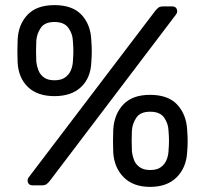

<svg xmlns="http://www.w3.org/2000/svg" viewBox="-20 -725 801 751"><path d="M109 0Q88 0 88 -20Q88 -26 92 -31L586 -681Q593 -690 599.5 -695Q606 -700 619 -700H652Q673 -700 673 -680Q673 -674 669 -669L176 -19Q169 -10 162.5 -5Q156 0 142 0ZM567 6Q502 6 464.5 -31Q427 -68 423 -128Q422 -154 422 -172.5Q422 -191 423 -219Q427 -279 462.5 -316.5Q498 -354 567 -354Q637 -354 672.5 -316.5Q708 -279 712 -219Q714 -191 714 -172.5Q714 -154 712 -128Q708 -68 670.5 -31Q633 6 567 6ZM567 -60Q594 -60 609 -71Q624 -82 631 -98.5Q638 -115 639 -132Q641 -159 641 -175Q641 -191 639 -215Q638 -242 622 -265Q606 -288 567 -288Q529 -288 513.5 -265Q498 -242 496 -215Q495 -191 495 -175Q495 -159 496 -132Q498 -115 504.5 -98.5Q511 -82 526.5 -71Q542 -60 567 -60ZM193 -349Q127 -349 90 -384Q53 -419 49 -479Q48 -505 48 -523.5Q48 -542 49 -570Q52 -630 88 -667.5Q124 -705 193 -705Q263 -705 298.5 -667.5Q334 -630 337 -570Q339 -542 339 -523.5Q339 -505 337 -479Q334 -419 296.5 -384Q259 -349 193 -349ZM193 -411Q219 -411 234.5 -422Q250 -433 257 -449.5Q264 -466 265 -483Q267 -510 267 -525.5Q267 -541 265 -566Q264 -593 247.5 -616Q231 -639 193 -639Q155 -639 139.5 -616Q124 -593 122 -566Q121 -541 121 -525.5Q121 -510 122 -483Q124 -466 130.5 -449.5Q137 -433 152 -422Q167 -411 193 -411Z"/></svg>

Font: DVN-Rubik
Style: Regular
Weight: 400
Designer: Hubert and Fischer
Foundry: Hubert & Fischer
Version: Version 2.102